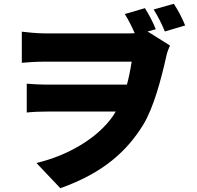

<svg xmlns="http://www.w3.org/2000/svg" viewBox="-20 -892 1040 1012"><path d="M956 -758C941 -794 920 -837 896 -872L790 -842C814 -803 832 -767 849 -726ZM801 -738C787 -774 767 -812 744 -849L638 -818C660 -781 675 -752 690 -717C676 -716 662 -716 648 -716H215C171 -716 125 -722 95 -725V-561C124 -564 174 -567 216 -567H674C667 -522 659 -482 649 -446H223C192 -446 152 -448 121 -451V-299C160 -303 192 -304 229 -304H590C585 -296 580 -288 575 -280C497 -167 342 -73 172 -33L298 100C526 19 649 -96 734 -233C790 -324 830 -476 858 -602C862 -619 869 -636 876 -652L758 -726Z"/></svg>

Font: Noto Sans CJK KR Black
Style: Regular
Weight: 900
Designer: Ryoko NISHIZUKA (kana & ideographs); Paul D. Hunt (Latin, Greek & Cyrillic); Wenlong ZHANG (bopomofo); Sandoll Communica
Foundry: Adobe Systems Incorporated
Version: Version 1.004;PS 1.004;hotconv 1.0.82;makeotf.lib2.5.63406